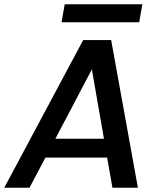

<svg xmlns="http://www.w3.org/2000/svg" viewBox="-38 -885 755 905"><path d="M467 -142H176L101 0H-18L354 -696H486L612 0H492ZM267 -865H633L618 -780H252ZM395 -558 223 -231H452Z"/></svg>

Font: SVN-Poppins Medium
Style: Italic
Weight: 500
Italic angle: -10°
Designer: Ninad Kale (Devanagari), Jonny Pinhorn (Latin)
Foundry: Indian Type Foundry
Version: Version 3.002 2017; ttfautohint (v1.8.3)